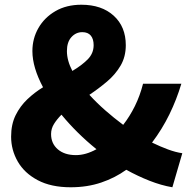

<svg xmlns="http://www.w3.org/2000/svg" viewBox="-20 -778 813 812"><path d="M263 -562Q263 -522 286 -478Q325 -501 350.5 -526.5Q376 -552 376 -587Q376 -613 364 -627.5Q352 -642 328 -642Q301 -642 282 -621Q263 -600 263 -562ZM279 14Q196 14 139.5 -16Q83 -46 55 -95Q27 -144 27 -200Q27 -252 46 -290.5Q65 -329 95.5 -358Q126 -387 162 -409Q140 -450 128.5 -488.5Q117 -527 117 -562Q117 -615 142.5 -659.5Q168 -704 214.5 -731Q261 -758 324 -758Q410 -758 461 -711.5Q512 -665 512 -587Q512 -538 490 -500.5Q468 -463 432.5 -433Q397 -403 358 -377Q389 -343 425.5 -311Q462 -279 501 -250Q529 -286 550.5 -329.5Q572 -373 585 -424H747Q727 -357 696.5 -294.5Q666 -232 623 -175Q658 -158 690.5 -146Q723 -134 751 -130L709 14Q662 6 612.5 -13.5Q563 -33 514 -60Q467 -26 408 -6Q349 14 279 14ZM196 -211Q196 -171 224.5 -146.5Q253 -122 301 -122Q343 -122 388 -147Q347 -180 309.5 -217Q272 -254 240 -293Q221 -274 208.5 -254Q196 -234 196 -211Z"/></svg>

Font: Source Han Sans CN Heavy
Style: Regular
Weight: 900
Designer: Ryoko NISHIZUKA 西塚涼子 (kana, bopomofo & ideographs); Paul D. Hunt (Latin, Greek & Cyrillic); Sandoll Communications 산돌커뮤니
Foundry: Adobe
Version: Version 2.000;hotconv 1.0.107;makeotfexe 2.5.65593